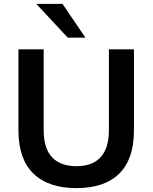

<svg xmlns="http://www.w3.org/2000/svg" viewBox="-20 -959 786 989"><path d="M374 10Q229 10 152 -65Q75 -140 75 -287V-705H205V-289Q205 -195 248 -149Q291 -103 374 -103Q456 -103 498.5 -149.5Q541 -196 541 -289V-705H670V-287Q670 -140 594.5 -65Q519 10 374 10ZM329 -765 167 -939H302L420 -765Z"/></svg>

Font: Nunito Sans 12pt ExtraLight 11pt
Style: Bold
Weight: 700
Version: Version 3.101;gftools[0.9.27]